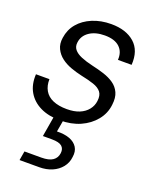

<svg xmlns="http://www.w3.org/2000/svg" viewBox="-143 -587 734 924"><g transform="rotate(20 224.0 -125.0)"><path d="M190 12Q131 12 89 -8.5Q47 -29 25 -66.5Q3 -104 6 -157H75Q74 -124 88 -99.5Q102 -75 131 -62.5Q160 -50 202 -50Q240 -50 266.5 -61Q293 -72 309 -92Q325 -112 328 -137Q332 -167 319 -183.5Q306 -200 279 -209Q252 -218 213 -226Q186 -232 158 -242Q130 -252 108 -268.5Q86 -285 74 -309.5Q62 -334 67 -366Q73 -409 99.5 -440.5Q126 -472 169 -490Q212 -508 265 -508Q341 -508 384.5 -469.5Q428 -431 423 -357H353Q356 -398 330.5 -422Q305 -446 254 -446Q206 -446 175.5 -425Q145 -404 141 -369Q138 -348 150 -333Q162 -318 187 -307.5Q212 -297 247 -289Q279 -282 308.5 -272.5Q338 -263 360.5 -247.5Q383 -232 394.5 -207Q406 -182 401 -144Q396 -99 367 -63.5Q338 -28 293 -8Q248 12 190 12ZM73 258 81 211H167Q206 211 225.5 197.5Q245 184 248 159Q251 136 236.5 123.5Q222 111 185 111H139L159 -7H208L195 67Q234 66 260.5 76Q287 86 300 106.5Q313 127 308 157Q305 187 286.5 210Q268 233 239 245.5Q210 258 173 258Z"/></g></svg>

Font: DM Sans 36pt Light
Style: Italic
Weight: 300
Italic angle: -10°
Designer: Colophon Foundry, Jonny Pinhorn
Foundry: Colophon Foundry
Version: Version 4.004;gftools[0.9.30]